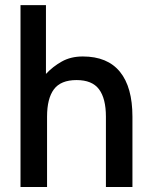

<svg xmlns="http://www.w3.org/2000/svg" viewBox="-20 -743 608 763"><path d="M400.9 0V-279.3Q400.9 -351.6 373.5 -388.2Q346.2 -424.8 284.2 -424.8Q221.7 -424.8 194.3 -388.2Q167 -351.6 167 -279.3V0H61.5V-722.7H162.6V-449.2Q189.9 -478.5 225.6 -498.5Q261.2 -518.6 309.1 -518.6Q407.2 -518.6 456.8 -457.5Q506.3 -396.5 506.3 -279.3V0Z"/></svg>

Font: Giphurs Medium
Style: Regular
Weight: 500
Version: Version 0.920; ttfautohint (v1.8.4.7-5d5b)